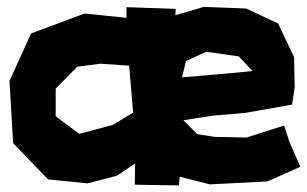

<svg xmlns="http://www.w3.org/2000/svg" viewBox="-20 -527 902 564"><path d="M207 -331.1 275.4 -339.8 359.4 -334 371.1 -196.3 311.5 -160.2 212.9 -133.8 143.6 -185.5V-266.6ZM721.7 -318.4 651.4 -311.5 514.6 -299.8 526.4 -347.7 585.9 -375 681.6 -361.3ZM837.9 -219.7 845.7 -270.5 843.8 -359.4 796.9 -458 703.1 -502 579.1 -506.8 495.1 -482.4 496.1 -501 351.6 -505.9V-474.6L228.5 -487.3L71.3 -428.7L7.8 -289.1L18.6 -106.4L121.1 0L237.3 11.7L323.2 -10.7L377 -46.9L376 15.6L505.9 17.6L507.8 -7.8L596.7 14.6L765.6 5.9L862.3 -37.1L830.1 -110.4L814.5 -158.2L704.1 -123L610.4 -125L559.6 -132.8L518.6 -173.8L606.4 -187.5L700.2 -195.3Z"/></svg>

Font: MaokenAssortedSans-TC
Style: Regular
Weight: 500
Version: Version 0.83